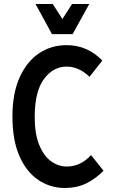

<svg xmlns="http://www.w3.org/2000/svg" viewBox="-20 -926 569 957"><path d="M42 -346Q42 -460 77.5 -539.5Q113 -619 174 -660Q235 -701 312 -701Q365 -701 410 -681Q455 -661 490 -624L426 -543Q402 -567 373 -580.5Q344 -594 312 -594Q245 -594 199 -532Q153 -470 153 -343Q153 -260 175 -205Q197 -150 233.5 -123Q270 -96 313 -96Q382 -96 434 -153L496 -75Q456 -34 409 -11.5Q362 11 303 11Q232 11 172.5 -28Q113 -67 77.5 -146.5Q42 -226 42 -346ZM425 -906 342 -756H239L157 -906H243L291 -831L339 -906Z"/></svg>

Font: Radio Canada Condensed Medium
Style: Regular
Weight: 500
Width: 3
Designer: Charles Daoud, Etienne Aubert Bonn, Alexandre Saumier Demers, Jacques Le Bailly
Foundry: Radio-Canada
Version: Version 2.104; ttfautohint (v1.8.4.7-5d5b);gftools[0.9.28.de